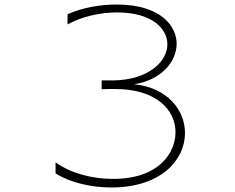

<svg xmlns="http://www.w3.org/2000/svg" viewBox="-20 -794 1040 850"><path d="M226 -75V-26C291 14 382 36 473 36C693 36 799 -86 799 -205C799 -307 721 -406 574 -421C695 -440 762 -521 762 -601C762 -674 697 -774 496 -774C425 -774 346 -761 279 -731V-686C343 -721 424 -739 498 -739C656 -739 721 -665 721 -598C721 -522 638 -441 484 -438H430V-399C445 -400 483 -400 487 -400H489C675 -400 757 -305 757 -209C757 -119 686 -2 480 -2C391 -2 297 -25 226 -75Z"/></svg>

Font: LINE Seed JP_OTF Thin
Style: Regular
Weight: 250
Designer: LY Corporation & Fontrix & Fontworks
Version: Version 1.007